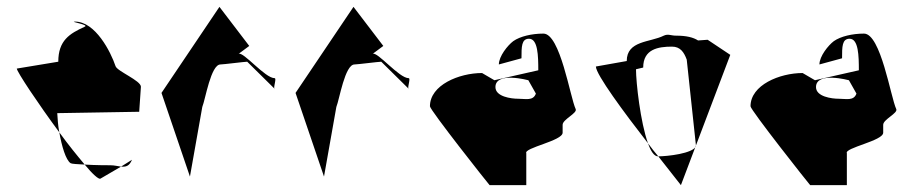

<svg xmlns="http://www.w3.org/2000/svg" viewBox="-20 -540 2665 560"><path d="M29 -340C29 -331 91 -238 153 -154C149 -174 148 -195 147 -210L386 -214L391 -287C391 -305 322 -332 317 -347C303 -389 258 -477 199 -477C180 -477 242 -468 227 -462C183 -442 150 -422 150 -360ZM153 -154C160 -114 172 -73 186 -64C189 -62 206 -61 227 -60C206 -85 179 -118 153 -154ZM227 -60C250 -32 268 -16 273 -19L333 -54C324 -55 314 -58 302 -58C296 -58 258 -58 227 -60ZM333 -54C347 -53 357 -55 365 -74Z M451 -269 534 -25 570 -228C579 -250 595 -352 623 -352C631 -352 694 -360 701 -360L780 -282C778 -288 787 -312 781 -312C753 -312 690 -390 676 -383L707 -406L620 -520ZM781 -280C780 -280 780 -281 780 -282C780 -282 781 -280 781 -280Z M842 -269 925 -25 961 -228C970 -250 986 -352 1014 -352C1022 -352 1085 -360 1092 -360L1171 -282C1169 -288 1178 -312 1172 -312C1144 -312 1081 -390 1067 -383L1098 -406L1011 -520ZM1172 -280C1171 -280 1171 -281 1171 -282C1171 -282 1172 -280 1172 -280Z M1234 -230C1234 -219 1404 -4 1408 0H1515V-93C1507 -109 1621 -129 1621 -153V-176C1621 -192 1665 -210 1659 -222C1643 -256 1614 -442 1565 -442C1531 -442 1497 -434 1477 -420C1461 -408 1435 -376 1435 -352L1501 -370C1501 -404 1501 -427 1523 -427C1549 -427 1550 -377 1550 -335L1422 -306L1386 -327C1319 -327 1234 -292 1234 -230ZM1425 -286C1425 -332 1521 -306 1521 -306L1543 -267C1535 -245 1513 -252 1491 -252C1471 -252 1425 -258 1425 -286Z M1718 -346C1718 -323 1800 -212 1870 -122C1848 -183 1835 -299 1835 -338L1856 -343C1856 -397 1900 -404 1940 -404C1964 -404 1975 -388 1983 -366L2010 -114C2002 -92 1925 -84 1900 -84C1938 -36 1966 0 1966 0L2110 -380L2044 -424L2016 -422C2002 -431 1982 -436 1952 -436C1936 -436 1929 -442 1916 -436C1876 -416 1808 -422 1808 -362ZM1870 -122C1878 -99 1888 -84 1899 -84H1900C1890 -96 1880 -108 1870 -122Z M2169 -230C2169 -219 2339 -4 2343 0H2450V-93C2442 -109 2556 -129 2556 -153V-176C2556 -192 2600 -210 2594 -222C2578 -256 2549 -442 2500 -442C2466 -442 2432 -434 2412 -420C2396 -408 2370 -376 2370 -352L2436 -370C2436 -404 2436 -427 2458 -427C2484 -427 2485 -377 2485 -335L2357 -306L2321 -327C2254 -327 2169 -292 2169 -230ZM2360 -286C2360 -332 2456 -306 2456 -306L2478 -267C2470 -245 2448 -252 2426 -252C2406 -252 2360 -258 2360 -286Z"/></svg>

Font: Corrode
Style: Regular
Weight: 400
Designer: Mew Too
Version: Version 0.532